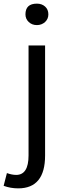

<svg xmlns="http://www.w3.org/2000/svg" viewBox="-64 -793 359 1056"><path d="M-44 229 -26 159Q2 169 25 169Q93 169 93 62V-543H184V62Q184 243 36 243Q-6 243 -44 229ZM94 -672Q76 -689 76 -714Q76 -773 139 -773Q166 -773 184 -757Q202 -741 202 -714Q202 -689 184 -672Q165 -655 139 -655Q112 -655 94 -672Z"/></svg>

Font: Noto Sans Tobesmart edit
Style: Regular
Weight: 400
Designer: Ryoko NISHIZUKA  (kana & ideographs); Paul D. Hunt (Latin, Greek & Cyrillic); Wenlong ZHANG  (bopomofo); Sandoll Communi
Foundry: Adobe Systems Incorporated
Version: Version 1.005 Oct 7, 2021